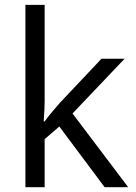

<svg xmlns="http://www.w3.org/2000/svg" viewBox="-20 -780 565 800"><path d="M166 -273.9Q187 -303.7 230 -352.1L402.8 -535.2H499L282.2 -307.1L514.2 0H416L227.1 -252.9L166 -200.2V0H85.9V-759.8H166V-356.9Q166 -330.1 162.1 -273.9Z"/></svg>

Font: f01206874
Style: Regular
Weight: 400
Foundry: Ascender Corporation
Version: Version 1.10